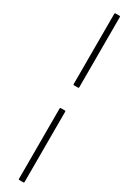

<svg xmlns="http://www.w3.org/2000/svg" viewBox="-270 -829 699 1013"><g transform="rotate(30 79.0 -322.5)"><path d="M86 -392Q82 -392 82 -398V-824Q82 -830 86 -830H111Q116 -830 116 -824V-398Q116 -392 111 -392ZM86 185Q82 185 82 179V-247Q82 -253 86 -253H111Q116 -253 116 -247V179Q116 185 111 185Z"/></g></svg>

Font: Sofia Sans Extra Condensed ExtraLight
Style: Italic
Weight: 250
Italic angle: -9°
Version: Version 4.100